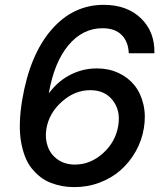

<svg xmlns="http://www.w3.org/2000/svg" viewBox="-20 -757 676 787"><path d="M283.4 9.9Q257.8 9.9 234.2 5.5Q210.6 1.1 187.7 -7.8Q164.8 -16.7 145.6 -31.6Q126.4 -46.5 110.1 -66.6Q93.8 -86.6 82.9 -114.5Q72.1 -142.4 66.2 -176Q60.4 -209.5 61.4 -252.8Q62.5 -296.2 70.7 -345.9Q101.9 -532 190.5 -634.6Q279.1 -737.2 405.2 -737.2Q500.7 -737.2 557.9 -681.8Q615.1 -626.4 612.9 -538.7H507.8Q506 -586.3 478.5 -613.8Q451 -641.3 400.2 -641.3Q318.9 -641.3 260.5 -571.6Q202.1 -501.8 180 -374.6L185.7 -381.4Q221.2 -427.2 271.1 -451.9Q321 -476.6 377.5 -476.6Q425.4 -476.6 465.4 -458.1Q505.3 -439.6 531.2 -407.3Q557.2 -375 567.8 -329Q578.5 -283 569.6 -230.8Q561.1 -180 535.9 -135.7Q510.7 -91.3 473.7 -58.9Q436.8 -26.6 387.4 -8.2Q338.1 10.3 283.4 9.9ZM286.9 -82.4Q350.9 -82.4 402.5 -129.1Q454.2 -175.8 464.8 -242.5Q474.8 -303.6 442.3 -345.5Q409.8 -387.4 350.1 -387.4Q286.2 -387.4 233.3 -340Q180.4 -292.6 170.1 -228.3Q163.7 -189.3 176 -155.9Q188.2 -122.5 217.5 -102.5Q246.8 -82.4 286.9 -82.4Z"/></svg>

Font: Karasuma Gothic
Style: Medium Italic
Weight: 500
Italic angle: 9.39998°
Designer: Rasmus Andersson / Ryoko Nishizuka
Foundry: Genbu
Version: Version 1.00